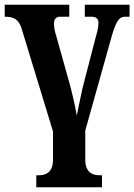

<svg xmlns="http://www.w3.org/2000/svg" viewBox="-20 -556 570 815"><path d="M134 239H413V188H403C379 188 342 181 342 122V-2L457 -412C477 -475 489 -485 512 -485H530V-536H340V-485H369C384 -485 398 -479 398 -459C398 -438 392 -418 385 -393L329 -177C326 -158 311 -95 306 -65C300 -100 289 -151 276 -199L218 -406C214 -418 209 -438 209 -456C209 -475 219 -485 234 -485H274V-536H0V-485C38 -485 58 -475 71 -437L205 2V122C205 181 168 188 144 188H134Z"/></svg>

Font: Noto Serif Condensed
Style: Bold
Weight: 700
Width: 3
Designer: Monotype Design Team
Foundry: Monotype Imaging Inc.
Version: Version 2.015